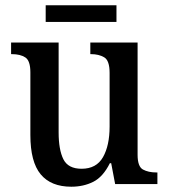

<svg xmlns="http://www.w3.org/2000/svg" viewBox="-20 -697 639 727"><path d="M250 10Q173 10 134 -37Q95 -84 95 -186V-423Q95 -467 76 -479.5Q57 -492 25 -492H22V-536H202V-196Q202 -130 220 -94Q238 -58 289 -58Q345 -58 370 -102Q395 -146 395 -218V-421Q395 -468 374.5 -480Q354 -492 325 -492H322V-536H501V-111Q501 -66 521.5 -55Q542 -44 572 -44H576V0H416L401 -79H396Q370 -27 333 -8.5Q296 10 250 10ZM153 -614V-677H421V-614Z"/></svg>

Font: Noto Serif Georgian SemiCondensed Medium
Style: Regular
Weight: 500
Width: 4
Designer: Monotype Design Team, Akaki Razmadze
Foundry: Google LLC
Version: Version 2.003; ttfautohint (v1.8.4.7-5d5b)